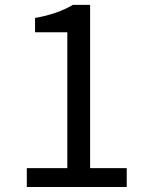

<svg xmlns="http://www.w3.org/2000/svg" viewBox="-20 -753 595 773"><path d="M87.9 0V-76.2H251V-623H121.1V-680.7Q210.9 -696.3 273.4 -733.4H342.8V-76.2H490.2V0Z"/></svg>

Font: Bpmf Zihi Sans Regular
Style: Regular
Weight: 400
Foundry: But Ko
Version: Version 1.320